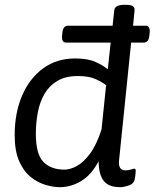

<svg xmlns="http://www.w3.org/2000/svg" viewBox="-20 -772 642 798"><path d="M229 6Q202 6 169.5 -3.5Q137 -13 107.5 -36.5Q78 -60 59.5 -102.5Q41 -145 41 -210Q41 -303 72 -375Q103 -447 159.5 -488Q216 -529 292 -529Q345 -529 377 -514.5Q409 -500 428 -484L440 -595H255Q235 -595 238 -625L239 -635Q242 -665 262 -665H448L455 -730Q458 -752 497 -752H501Q524 -752 532.5 -746Q541 -740 539 -726L533 -665H585Q605 -665 602 -635L601 -625Q598 -595 578 -595H525L475 -107Q470 -64 501 -64Q515 -64 524.5 -67.5Q534 -71 538 -71Q544 -71 544 -63Q544 -62 543.5 -53Q543 -44 540 -27Q536 -8 515 -1Q494 6 480 6Q431 6 410.5 -21Q390 -48 390 -102Q359 -44 316.5 -19Q274 6 229 6ZM248 -67Q271 -67 298.5 -81.5Q326 -96 353.5 -132.5Q381 -169 402 -234L421 -418Q406 -430 378 -443Q350 -456 304 -456Q252 -456 218 -435.5Q184 -415 164.5 -381Q145 -347 137 -304Q129 -261 129 -216Q129 -131 160.5 -99Q192 -67 248 -67Z"/></svg>

Font: Asap
Style: Italic
Weight: 400
Italic angle: -6°
Designer: Pablo Cosgaya
Foundry: Omnibus-Type
Version: Version 3.001; ttfautohint (v1.8.3)